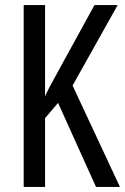

<svg xmlns="http://www.w3.org/2000/svg" viewBox="-20 -800 491 754"><path d="M451 -66H357L208 -396L157 -336V-66H73V-780H157V-422Q168 -448 211 -525L351 -780H442L265 -464Z"/></svg>

Font: Noto Sans Malayalam UI ExtraCondensed
Style: Regular
Weight: 400
Width: 2
Designer: Jelle Bosma - Monotype Design Team
Foundry: Monotype Imaging Inc.
Version: Version 2.104; ttfautohint (v1.8.4.7-5d5b)